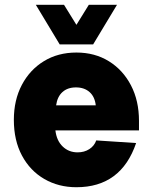

<svg xmlns="http://www.w3.org/2000/svg" viewBox="-20 -772 640 804"><path d="M300 12Q225 12 165.5 -22.5Q106 -57 72 -120.5Q38 -184 38 -270Q38 -353 71.5 -416.5Q105 -480 164 -516Q223 -552 300 -552Q377 -552 436 -515.5Q495 -479 528.5 -414.5Q562 -350 562 -266V-226H212Q217 -183 242.5 -158.5Q268 -134 305 -134Q333 -134 354 -147.5Q375 -161 383 -184L550 -173Q487 12 300 12ZM215 -331H381Q377 -367 355 -386.5Q333 -406 298 -406Q263 -406 241.5 -386.5Q220 -367 215 -331ZM130 -752H248L300 -668L352 -752H470L370 -586H230Z"/></svg>

Font: Geist Mono Black
Style: Regular
Weight: 900
Monospace: yes
Designer: Basement.studio, Andrés Briganti, Mateo Zaragoza
Foundry: Basement.studio, Vercel, Andrés Briganti, Guido Ferreyra, Mateo Zaragoza
Version: Version 1.500; ttfautohint (v1.8.4.7-5d5b)